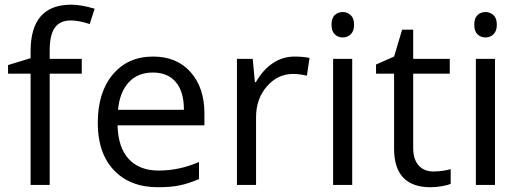

<svg xmlns="http://www.w3.org/2000/svg" viewBox="-20 -785 2207 815"><path d="M327.1 -472.2H190.9V0H109.9V-472.2H14.2V-508.8L109.9 -538.1V-567.9Q109.9 -765.1 282.2 -765.1Q324.7 -765.1 381.8 -748L360.8 -683.1Q314 -698.2 280.8 -698.2Q234.9 -698.2 212.9 -667.7Q190.9 -637.2 190.9 -569.8V-535.2H327.1Z M650.9 9.8Q532.2 9.8 463.6 -62.5Q395 -134.8 395 -263.2Q395 -392.6 458.7 -468.8Q522.5 -544.9 629.9 -544.9Q730.5 -544.9 789.1 -478.8Q847.7 -412.6 847.7 -304.2V-252.9H479Q481.4 -158.7 526.6 -109.9Q571.8 -61 653.8 -61Q740.2 -61 824.7 -97.2V-24.9Q781.7 -6.3 743.4 1.7Q705.1 9.8 650.9 9.8ZM628.9 -477.1Q564.5 -477.1 526.1 -435.1Q487.8 -393.1 481 -318.8H760.7Q760.7 -395.5 726.6 -436.3Q692.4 -477.1 628.9 -477.1Z M1230 -544.9Q1265.6 -544.9 1293.9 -539.1L1282.7 -463.9Q1249.5 -471.2 1224.1 -471.2Q1159.2 -471.2 1113 -418.5Q1066.9 -365.7 1066.9 -287.1V0H985.8V-535.2H1052.7L1062 -436H1065.9Q1095.7 -488.3 1137.7 -516.6Q1179.7 -544.9 1230 -544.9Z M1475.1 0H1394V-535.2H1475.1ZM1387.2 -680.2Q1387.2 -708 1400.9 -720.9Q1414.6 -733.9 1435.1 -733.9Q1454.6 -733.9 1468.8 -720.7Q1482.9 -707.5 1482.9 -680.2Q1482.9 -652.8 1468.8 -639.4Q1454.6 -626 1435.1 -626Q1414.6 -626 1400.9 -639.4Q1387.2 -652.8 1387.2 -680.2Z M1819.8 -57.1Q1841.3 -57.1 1861.3 -60.3Q1881.3 -63.5 1893.1 -66.9V-4.9Q1879.9 1.5 1854.2 5.6Q1828.6 9.8 1808.1 9.8Q1652.8 9.8 1652.8 -153.8V-472.2H1576.2V-511.2L1652.8 -544.9L1687 -659.2H1733.9V-535.2H1889.2V-472.2H1733.9V-157.2Q1733.9 -108.9 1756.8 -83Q1779.8 -57.1 1819.8 -57.1Z M2081.1 0H2000V-535.2H2081.1ZM1993.2 -680.2Q1993.2 -708 2006.8 -720.9Q2020.5 -733.9 2041 -733.9Q2060.5 -733.9 2074.7 -720.7Q2088.9 -707.5 2088.9 -680.2Q2088.9 -652.8 2074.7 -639.4Q2060.5 -626 2041 -626Q2020.5 -626 2006.8 -639.4Q1993.2 -652.8 1993.2 -680.2Z"/></svg>

Font: f02034202
Style: Regular
Weight: 400
Foundry: Ascender Corporation
Version: Version 1.10